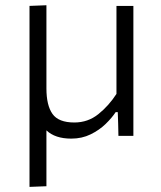

<svg xmlns="http://www.w3.org/2000/svg" viewBox="-20 -518 612 732"><path d="M92.5 194.5V-495.5L157 -498V-180.5Q157 -116.5 180 -83.8Q203 -51 263.5 -51Q315.5 -51 355.2 -83Q395 -115 424 -160V-495.5H488.5V0H431.5Q431 -22.5 430.5 -45.5Q429.5 -68 429 -90.5H421Q406.5 -68.5 382.5 -45.2Q358.5 -22 325.5 -5.8Q292.5 10.5 251.5 10.5Q190 10.5 157 -21V192Z"/></svg>

Font: Heraclito Light
Style: Regular
Weight: 300
Designer: Kostas Bartsokas (font) & Cristiano Sobral (main changes)
Foundry: Kostas Bartsokas (font) & Cristiano Sobral (main changes)
Version: Version 1.00;July 8, 2020;FontCreator 13.0.0.2655 64-bit